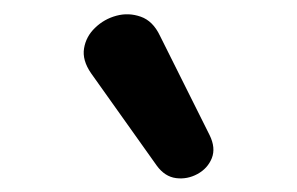

<svg xmlns="http://www.w3.org/2000/svg" viewBox="-20 -799 426 275"><path d="M204.5 -561.8 110.5 -694Q97.5 -712.8 100.4 -729.8Q103.2 -746.8 116.2 -759.2Q129.2 -771.8 146.8 -776.5Q164.2 -781.2 181.6 -775.1Q199 -769 209 -748L280.2 -605.5Q289.2 -587.2 283.4 -572.5Q277.5 -557.8 262.9 -549.8Q248.2 -541.8 232.1 -543.9Q216 -546 204.5 -561.8Z"/></svg>

Font: Nunito ExtraLight
Style: Regular
Weight: 200
Designer: Vernon Adams
Foundry: Vernon Adams
Version: Version 3.602;April 4, 2023;FontCreator 14.0.0.2856 64-bit